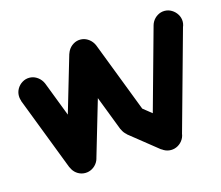

<svg xmlns="http://www.w3.org/2000/svg" viewBox="-74 -584 748 649"><g transform="rotate(-15 300.0 -260.0)"><path d="M0.3 -340Q0.3 -326.7 7 -315.2Q13.7 -303.7 25.2 -297Q36.7 -290.3 50 -290.3Q63.3 -290.3 74.8 -297Q86.3 -303.7 93.3 -315.2Q100.3 -326.7 100.3 -340Q100.3 -353.3 93.3 -364.8Q86.3 -376.3 74.8 -383.3Q63.3 -390.3 50 -390.3Q36.7 -390.3 25.2 -383.3Q13.7 -376.3 7 -364.8Q0.3 -353.3 0.3 -340Z M97 -357.7 3 -322.3 103 -62.3 197 -97.7Z M100.3 -80Q100.3 -66.7 107 -55.2Q113.7 -43.7 125.2 -37Q136.7 -30.3 150 -30.3Q163.3 -30.3 174.8 -37Q186.3 -43.7 193.3 -55.2Q200.3 -66.7 200.3 -80Q200.3 -93.3 193.3 -104.8Q186.3 -116.3 174.8 -123.3Q163.3 -130.3 150 -130.3Q136.7 -130.3 125.2 -123.3Q113.7 -116.3 107 -104.8Q100.3 -93.3 100.3 -80Z M102 -94.3 198 -65.7 298 -405.7 202 -434.3Z M200.3 -420Q200.3 -406.7 207 -395.2Q213.7 -383.7 225.2 -377Q236.7 -370.3 250 -370.3Q263.3 -370.3 274.8 -377Q286.3 -383.7 293.3 -395.2Q300.3 -406.7 300.3 -420Q300.3 -433.3 293.3 -444.8Q286.3 -456.3 274.8 -463.3Q263.3 -470.3 250 -470.3Q236.7 -470.3 225.2 -463.3Q213.7 -456.3 207 -444.8Q200.3 -433.3 200.3 -420Z M297 -437.7 203 -402.3 303 -142.3 397 -177.7Z M300.3 -160Q300.3 -146.7 307 -135.2Q313.7 -123.7 325.2 -117Q336.7 -110.3 350 -110.3Q363.3 -110.3 374.8 -117Q386.3 -123.7 393.3 -135.2Q400.3 -146.7 400.3 -160Q400.3 -173.3 393.3 -184.8Q386.3 -196.3 374.8 -203.3Q363.3 -210.3 350 -210.3Q336.7 -210.3 325.2 -203.3Q313.7 -196.3 307 -184.8Q300.3 -173.3 300.3 -160Z M381.3 -199.3 318.7 -120.7 418.7 -40.7 481.3 -119.3Z M400.3 -80Q400.3 -66.7 407 -55.2Q413.7 -43.7 425.2 -37Q436.7 -30.3 450 -30.3Q463.3 -30.3 474.8 -37Q486.3 -43.7 493.3 -55.2Q500.3 -66.7 500.3 -80Q500.3 -93.3 493.3 -104.8Q486.3 -116.3 474.8 -123.3Q463.3 -130.3 450 -130.3Q436.7 -130.3 425.2 -123.3Q413.7 -116.3 407 -104.8Q400.3 -93.3 400.3 -80Z M402 -93 498 -67 598 -427 502 -453Z M500.3 -440Q500.3 -426.7 507 -415.2Q513.7 -403.7 525.2 -397Q536.7 -390.3 550 -390.3Q563.3 -390.3 574.8 -397Q586.3 -403.7 593.3 -415.2Q600.3 -426.7 600.3 -440Q600.3 -453.3 593.3 -464.8Q586.3 -476.3 574.8 -483.3Q563.3 -490.3 550 -490.3Q536.7 -490.3 525.2 -483.3Q513.7 -476.3 507 -464.8Q500.3 -453.3 500.3 -440Z"/></g></svg>

Font: Linefont Thin
Style: Regular
Weight: 100
Monospace: yes
Version: Version 3.002;gftools[0.9.33]